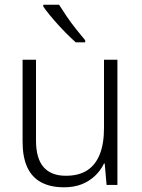

<svg xmlns="http://www.w3.org/2000/svg" viewBox="-20 -786 602 816"><path d="M479 -532V0H433L425 -91H422Q408 -62 384 -39Q360 -16 327.5 -3Q295 10 252 10Q194 10 154.5 -11.5Q115 -33 95.5 -76Q76 -119 76 -184V-532H133V-189Q133 -113 165 -76Q197 -39 260 -39Q315 -39 350.5 -62Q386 -85 404 -130Q422 -175 422 -242V-532ZM231 -766Q244 -745 263 -717Q282 -689 303.5 -662Q325 -635 342 -615V-606H302Q284 -622 264.5 -641.5Q245 -661 226 -682Q207 -703 191 -722.5Q175 -742 164 -758V-766Z"/></svg>

Font: Noto Sans Display Light
Style: Regular
Weight: 300
Designer: Monotype Design Team
Foundry: Monotype Imaging Inc.
Version: Version 2.003